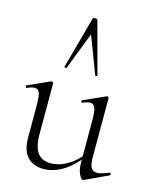

<svg xmlns="http://www.w3.org/2000/svg" viewBox="-112 -805 714 890"><g transform="rotate(15 245.0 -360.5)"><path d="M180 7Q132 7 104 -23.5Q76 -54 76 -115V-270Q76 -311 70 -328.5Q64 -346 47 -346Q32 -346 11 -336Q7 -334 4.5 -340Q2 -346 6 -347L111 -394Q113 -395 115 -395Q117 -395 120 -393Q123 -391 123 -388V-145Q123 -84 144 -55.5Q165 -27 207 -27Q248 -27 289 -51.5Q330 -76 361 -119L366 -108Q317 -46 272 -19.5Q227 7 180 7ZM389 -388V-105Q389 -71 397.5 -55.5Q406 -40 426 -40Q437 -40 450 -44Q463 -48 482 -55Q487 -57 489 -51.5Q491 -46 487 -44L375 8Q373 9 371 9Q364 9 353.5 -11.5Q343 -32 343 -71V-270Q343 -311 336.5 -328.5Q330 -346 313 -346Q298 -346 277 -336Q273 -334 271 -340Q269 -346 273 -347L378 -394Q380 -395 381 -395Q383 -395 386 -393Q389 -391 389 -388ZM312 -476Q314 -474 308.5 -472.5Q303 -471 302 -474L234 -653L165 -474Q164 -471 158.5 -472.5Q153 -474 154 -476L222 -725Q223 -730 233 -730Q243 -730 245 -725Z"/></g></svg>

Font: Cormorant Infant Light Light
Style: Regular
Weight: 300
Version: Version 4.001